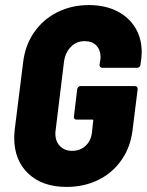

<svg xmlns="http://www.w3.org/2000/svg" viewBox="-20 -728 578 756"><path d="M36 -185Q36 -196 38 -218L71 -482Q79 -550 114.5 -601Q150 -652 206 -680Q262 -708 330 -708Q393 -708 440 -684.5Q487 -661 512.5 -619Q538 -577 538 -523Q538 -514 536 -494L533 -473Q533 -468 529 -464.5Q525 -461 520 -461H383Q378 -461 374.5 -464.5Q371 -468 372 -473L375 -492L376 -503Q376 -531 359.5 -548.5Q343 -566 313 -566Q281 -566 259 -543.5Q237 -521 232 -485L199 -215Q198 -211 198 -202Q198 -171 216.5 -152.5Q235 -134 264 -134Q295 -134 316.5 -153.5Q338 -173 342 -206L347 -252Q349 -257 343 -257H281Q276 -257 273 -260.5Q270 -264 271 -269L284 -377Q285 -382 288.5 -385.5Q292 -389 297 -389H511Q522 -389 522 -377L502 -216Q494 -149 458.5 -98Q423 -47 367 -19.5Q311 8 242 8Q147 8 91.5 -44.5Q36 -97 36 -185Z"/></svg>

Font: Barlow Semi Condensed ExtraBold
Style: Italic
Weight: 800
Width: 4
Italic angle: -7°
Designer: Jeremy Tribby
Foundry: Tribby Type
Version: Version 1.408